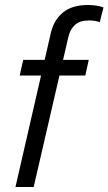

<svg xmlns="http://www.w3.org/2000/svg" viewBox="-20 -750 435 770"><path d="M42 0 183 -614Q195 -669 232 -699.5Q269 -730 332 -730Q349 -730 366 -727.5Q383 -725 395 -720L380 -661Q374 -664 361.5 -666Q349 -668 337 -668Q300 -668 280.5 -650Q261 -632 254 -601L115 0ZM59 -447 73 -510H336L322 -447Z"/></svg>

Font: Instrument Sans SemiCondensed
Style: Italic
Weight: 400
Width: 4
Italic angle: -13°
Designer: Rodrigo Fuenzalida
Foundry: fragTYPE
Version: Version 1.000;gftools[0.9.28]